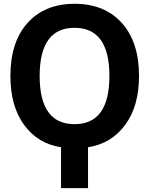

<svg xmlns="http://www.w3.org/2000/svg" viewBox="-20 -761 773 1000"><path d="M368.2 -616.2Q186.5 -616.2 186.5 -365.2Q186.5 -114.3 368.2 -114.3Q549.8 -114.3 549.8 -365.2Q549.8 -616.2 368.2 -616.2ZM704.1 -365.2Q704.1 -208 631.8 -110.4Q559.6 -12.7 438.5 5.9V218.8H297.9V5.9Q176.8 -12.7 105.5 -110.4Q34.2 -208 34.2 -365.2Q34.2 -542 123.5 -641.6Q212.9 -741.2 368.7 -741.2Q524.4 -741.2 614.3 -641.6Q704.1 -542 704.1 -365.2Z"/></svg>

Font: Nasu
Style: Bold
Weight: 700
Designer: Ryoko NISHIZUKA (kana &amp; ideographs); Paul D. Hunt (Latin, Greek &amp; Cyrillic); Wenlong ZHANG (bopomofo); Sandoll C
Version: Version 2014.1215